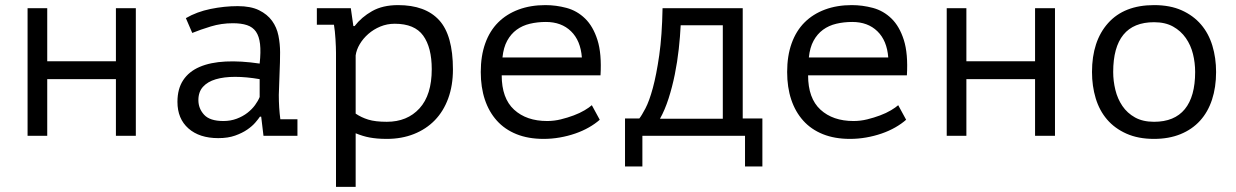

<svg xmlns="http://www.w3.org/2000/svg" viewBox="-20 -532 4840 752"><path d="M434 -222H165V0H88V-500H165V-292H434V-500H512V0H434Z M708 -461Q751 -486 805 -497Q859 -508 911 -508Q962 -508 994.5 -492Q1027 -476 1045.5 -450.5Q1064 -425 1070.5 -392.5Q1077 -360 1077 -327Q1077 -289 1075 -246Q1073 -203 1072 -160Q1072 -110 1078 -65H1145V0H1012L1003 -75H998Q992 -66 980 -52Q968 -38 948.5 -24.5Q929 -11 901 -1Q873 9 835 9Q761 9 718 -29Q675 -67 675 -133Q675 -184 697.5 -218Q720 -252 762 -270Q804 -288 863.5 -291Q923 -294 997 -283Q1002 -329 998.5 -359.5Q995 -390 982.5 -408Q970 -426 947.5 -433.5Q925 -441 892 -441Q847 -441 806 -428.5Q765 -416 733 -403ZM855 -58Q883 -58 907 -67Q931 -76 949 -90Q967 -104 979 -120.5Q991 -137 997 -152V-222Q945 -231 901 -231Q857 -231 825 -221.5Q793 -212 775 -192Q757 -172 757 -140Q757 -107 779.5 -82.5Q802 -58 855 -58Z M1296 -325Q1296 -334 1295.5 -348.5Q1295 -363 1294 -378.5Q1293 -394 1291.5 -409Q1290 -424 1288 -435H1221V-500H1354L1364 -430H1369Q1396 -465 1437.5 -488.5Q1479 -512 1539 -512Q1646 -512 1700 -453Q1754 -394 1754 -260Q1754 -197 1735.5 -146.5Q1717 -96 1683 -61Q1649 -26 1601 -7Q1553 12 1495 12Q1474 12 1457.5 10.5Q1441 9 1427.5 6.5Q1414 4 1401 0Q1388 -4 1373 -10V200H1296ZM1526 -439Q1496 -439 1469.5 -428Q1443 -417 1422.5 -399Q1402 -381 1389 -359Q1376 -337 1373 -315V-87Q1395 -72 1422.5 -63.5Q1450 -55 1495 -55Q1575 -55 1623 -107.5Q1671 -160 1671 -261Q1671 -346 1637.5 -392.5Q1604 -439 1526 -439Z M2329 -63Q2311 -47 2286.5 -33Q2262 -19 2233 -9Q2204 1 2172.5 6.5Q2141 12 2109 12Q2049 12 2003 -6.5Q1957 -25 1926 -59.5Q1895 -94 1879 -142Q1863 -190 1863 -250Q1863 -313 1880.5 -362Q1898 -411 1931 -444Q1964 -477 2011 -494.5Q2058 -512 2116 -512Q2158 -512 2199 -501Q2240 -490 2271.5 -459.5Q2303 -429 2320 -375.5Q2337 -322 2332 -237H1945Q1945 -147 1993.5 -102.5Q2042 -58 2123 -58Q2150 -58 2176.5 -64.5Q2203 -71 2227 -80Q2251 -89 2269.5 -100Q2288 -111 2298 -120ZM2118 -446Q2085 -446 2055.5 -439Q2026 -432 2003.5 -415.5Q1981 -399 1966.5 -372.5Q1952 -346 1948 -307H2259Q2254 -373 2216.5 -409.5Q2179 -446 2118 -446Z M2966 120H2898V0H2496V120H2428V-68H2484Q2493 -79 2508 -107.5Q2523 -136 2537 -187.5Q2551 -239 2562 -315.5Q2573 -392 2575 -500H2889V-68H2966ZM2811 -67V-433H2646Q2644 -390 2638.5 -340Q2633 -290 2623 -240.5Q2613 -191 2598.5 -146Q2584 -101 2565 -67Z M3529 -63Q3511 -47 3486.5 -33Q3462 -19 3433 -9Q3404 1 3372.5 6.5Q3341 12 3309 12Q3249 12 3203 -6.5Q3157 -25 3126 -59.5Q3095 -94 3079 -142Q3063 -190 3063 -250Q3063 -313 3080.5 -362Q3098 -411 3131 -444Q3164 -477 3211 -494.5Q3258 -512 3316 -512Q3358 -512 3399 -501Q3440 -490 3471.5 -459.5Q3503 -429 3520 -375.5Q3537 -322 3532 -237H3145Q3145 -147 3193.5 -102.5Q3242 -58 3323 -58Q3350 -58 3376.5 -64.5Q3403 -71 3427 -80Q3451 -89 3469.5 -100Q3488 -111 3498 -120ZM3318 -446Q3285 -446 3255.5 -439Q3226 -432 3203.5 -415.5Q3181 -399 3166.5 -372.5Q3152 -346 3148 -307H3459Q3454 -373 3416.5 -409.5Q3379 -446 3318 -446Z M4034 -222H3765V0H3688V-500H3765V-292H4034V-500H4112V0H4034Z M4257 -250Q4257 -371 4320 -441.5Q4383 -512 4500 -512Q4563 -512 4608.5 -491.5Q4654 -471 4684 -436Q4714 -401 4728.5 -353Q4743 -305 4743 -250Q4743 -190 4727 -141.5Q4711 -93 4680 -59Q4649 -25 4603.5 -6.5Q4558 12 4500 12Q4438 12 4392 -8.5Q4346 -29 4316 -64Q4286 -99 4271.5 -147Q4257 -195 4257 -250ZM4340 -250Q4340 -215 4348.5 -180Q4357 -145 4376 -117Q4395 -89 4425.5 -72Q4456 -55 4500 -55Q4580 -55 4620.5 -104.5Q4661 -154 4661 -250Q4661 -286 4652.5 -320.5Q4644 -355 4624.5 -383Q4605 -411 4574.5 -428Q4544 -445 4500 -445Q4420 -445 4380 -396Q4340 -347 4340 -250Z"/></svg>

Font: PT Mono
Style: Regular
Weight: 400
Monospace: yes
Designer: A.Korolkova, I.Chaeva
Foundry: ParaType Ltd
Version: Version 1.001W OFL